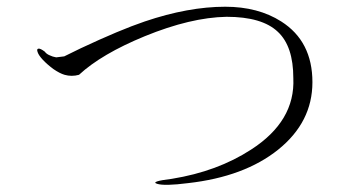

<svg xmlns="http://www.w3.org/2000/svg" viewBox="-20 -627 1040 559"><path d="M167 -462.9 143.6 -460Q132.8 -461.9 125 -465.8Q115.2 -469.7 110.4 -476.6Q97.7 -486.3 91.8 -485.4Q85.9 -484.4 89.8 -474.6Q92.8 -465.8 104.5 -453.1Q117.2 -439.5 135.7 -425.8Q154.3 -413.1 168 -409.2Q188.5 -403.3 210 -409.2Q275.4 -469.7 401.4 -521.5Q535.2 -576.2 639.6 -578.1Q743.2 -578.1 789.1 -534.2Q834 -492.2 834 -399.4Q839.8 -274.4 710.9 -191.4Q613.3 -127.9 480.5 -106.4Q416 -98.6 437.5 -91.8Q459 -85 527.3 -93.8Q691.4 -112.3 790 -191.4Q889.6 -271.5 889.6 -387.7Q889.6 -506.8 798.8 -564.5Q731.4 -607.4 635.7 -607.4Q528.3 -607.4 401.4 -564.5Q329.1 -540 214.8 -486.3Z"/></svg>

Font: Batang
Style: Regular
Weight: 400
Version: Version 2.21